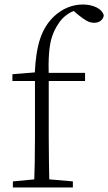

<svg xmlns="http://www.w3.org/2000/svg" viewBox="-20 -831 480 851"><path d="M37 0V-27L154 -38H176L303 -27V0ZM131 0Q133 -56 134 -113Q135 -170 135 -226V-472H35V-502L158 -512L134 -500V-504Q138 -600 158 -659.5Q178 -719 219 -758Q248 -785 280.5 -798Q313 -811 347 -811Q381 -811 407 -798.5Q433 -786 440 -764Q439 -750 427.5 -740Q416 -730 397 -730Q380 -730 364 -739Q348 -748 327 -765L299 -789V-798H338V-789Q308 -787 281 -769Q254 -751 237 -723Q221 -699 211 -669.5Q201 -640 197.5 -596Q194 -552 196 -485V-226Q196 -170 197 -113Q198 -56 199 0ZM166 -472V-508H357V-472Z"/></svg>

Font: Noto Serif JP ExtraLight
Style: Regular
Weight: 200
Designer: Ryoko NISHIZUKA  (kana & ideographs); Frank Grießhammer (Latin, Greek & Cyrillic); Wenlong ZHANG  (bopomofo); Sandoll Co
Foundry: Adobe
Version: Version 2.002-H1;hotconv 1.1.0;makeotfexe 2.6.0